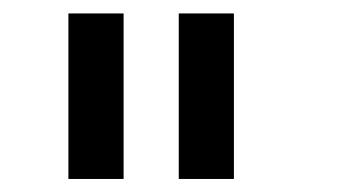

<svg xmlns="http://www.w3.org/2000/svg" viewBox="-20 -937 540 290"><path d="M83.3 -916.7H166.7V-666.7H83.3ZM333.3 -666.7H250V-916.7H333.3Z"/></svg>

Font: GalmuriMono11 Regular
Style: Regular
Weight: 400
Designer: Lee Minseo (quiple)
Version: Version 2.399;hotconv 1.1.1;makeotfexe 2.6.0 DEVELOPMENT